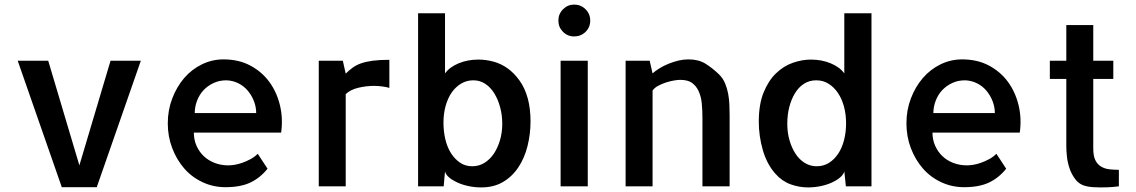

<svg xmlns="http://www.w3.org/2000/svg" viewBox="-20 -817 4981 842"><path d="M251 3.9 57.6 -550.8H191.4L328.1 -91.8L464.8 -550.8H597.7L404.3 3.9Z M960 -556.6Q1026.4 -556.6 1077.1 -529.8Q1127.9 -502.9 1160.6 -458.5Q1193.4 -414.1 1207.5 -356Q1221.7 -297.9 1212.9 -235.4H830.1Q830.1 -204.1 841.8 -177.7Q853.5 -151.4 873.5 -132.3Q893.6 -113.3 921.4 -102.5Q949.2 -91.8 981.4 -91.8Q992.2 -91.8 1008.3 -94.2Q1024.4 -96.7 1042.5 -103Q1060.5 -109.4 1078.6 -119.1Q1096.7 -128.9 1110.4 -142.6L1153.3 -77.1Q1121.1 -37.1 1078.1 -16.6Q1035.2 3.9 968.8 3.9Q915 3.9 868.2 -18.1Q821.3 -40 788.1 -78.1Q754.9 -116.2 735.4 -167Q715.8 -217.8 715.8 -276.4Q715.8 -334 735.4 -385.3Q754.9 -436.5 787.6 -474.6Q820.3 -512.7 865.2 -534.7Q910.2 -556.6 960 -556.6ZM1103.5 -321.3Q1103.5 -347.7 1093.8 -373Q1084 -398.4 1066.9 -418.9Q1049.8 -439.5 1025.4 -451.7Q1001 -463.9 972.7 -464.8Q942.4 -464.8 917 -453.1Q891.6 -441.4 873 -421.9Q854.5 -402.3 844.2 -375.5Q834 -348.6 834 -321.3Z M1687.5 -431.6Q1660.2 -439.5 1621.1 -440.4Q1585.9 -440.4 1551.3 -432.1Q1516.6 -423.8 1496.1 -404.3V-195.3V-193.4V0H1377.9V-550.8H1483.4L1496.1 -494.1Q1510.7 -508.8 1526.9 -520.5Q1543 -532.2 1564.5 -539.6Q1585.9 -546.9 1615.2 -550.8Q1644.5 -554.7 1687.5 -554.7Z M2294.9 -383.8Q2306.6 -338.9 2306.6 -285.2Q2306.6 -229.5 2293.5 -176.8Q2280.3 -124 2253.4 -83.5Q2226.6 -43 2186 -19Q2145.5 4.9 2090.8 4.9Q2061.5 4.9 2034.2 -1Q2006.8 -6.8 1984.9 -17.1Q1962.9 -27.3 1948.7 -39.6Q1934.6 -51.8 1931.6 -65.4Q1930.7 -51.8 1928.7 -34.2Q1926.8 -16.6 1925.8 0H1813.5V-758.8H1931.6V-495.1Q1951.2 -522.5 1990.7 -539.1Q2030.3 -555.7 2078.1 -555.7Q2110.4 -555.7 2143.6 -546.9Q2176.8 -538.1 2205.6 -517.6Q2234.4 -497.1 2258.3 -463.9Q2282.2 -430.7 2294.9 -383.8ZM2050.8 -87.9Q2080.1 -87.9 2104 -102.5Q2127.9 -117.2 2145 -142.1Q2162.1 -167 2172.4 -201.2Q2182.6 -235.4 2182.6 -274.4Q2182.6 -312.5 2173.3 -346.7Q2164.1 -380.9 2147.9 -407.2Q2131.8 -433.6 2108.4 -449.2Q2085 -464.8 2055.7 -464.8Q2026.4 -464.8 2002 -450.2Q1977.5 -435.5 1960.4 -410.6Q1943.4 -385.7 1934.1 -352.1Q1924.8 -318.4 1924.8 -279.3Q1924.8 -240.2 1933.1 -205.6Q1941.4 -170.9 1958 -145Q1974.6 -119.1 1997.6 -103.5Q2020.5 -87.9 2050.8 -87.9Z M2557.6 -550.8H2438.5V0H2557.6ZM2568.4 -726.6Q2568.4 -697.3 2547.9 -677.2Q2527.3 -657.2 2498 -657.2Q2468.8 -657.2 2448.7 -677.7Q2428.7 -698.2 2428.7 -726.6Q2428.7 -755.9 2449.2 -776.4Q2469.7 -796.9 2498 -796.9Q2527.3 -796.9 2547.9 -776.4Q2568.4 -755.9 2568.4 -726.6Z M3179.7 0H3060.5V-299.8Q3060.5 -333 3057.6 -363.3Q3054.7 -393.6 3043.9 -417Q3033.2 -440.4 3014.6 -453.6Q2996.1 -466.8 2962.9 -466.8Q2952.1 -466.8 2935.1 -463.9Q2918 -460.9 2899.9 -455.1Q2881.8 -449.2 2865.7 -440.4Q2849.6 -431.6 2841.8 -419.9V-414.1V-412.1V-195.3V-193.4V0H2723.6V-550.8H2829.1L2841.8 -495.1Q2853.5 -505.9 2871.6 -517.1Q2889.6 -528.3 2911.1 -537.1Q2932.6 -545.9 2955.1 -551.3Q2977.5 -556.6 2999 -556.6Q3043 -556.6 3073.2 -538.1Q3103.5 -519.5 3133.8 -490.2Q3150.4 -473.6 3159.7 -451.7Q3168.9 -429.7 3173.3 -405.8Q3177.7 -381.8 3178.7 -357.4Q3179.7 -333 3179.7 -309.6V-19.5Z M3379.9 -55.7Q3342.8 -97.7 3325.2 -159.2Q3307.6 -220.7 3307.6 -283.2Q3307.6 -359.4 3328.6 -411.1Q3349.6 -462.9 3382.8 -495.1Q3416 -527.3 3456.5 -541.5Q3497.1 -555.7 3536.1 -555.7Q3584 -555.7 3623.5 -539.1Q3663.1 -522.5 3682.6 -495.1V-758.8H3801.8V0H3689.5Q3687.5 -16.6 3686 -33.7Q3684.6 -50.8 3682.6 -65.4Q3679.7 -52.7 3665.5 -40Q3651.4 -27.3 3629.4 -17.1Q3607.4 -6.8 3580.1 -1Q3552.7 4.9 3523.4 4.9Q3484.4 4.9 3446.8 -8.8Q3409.2 -22.5 3379.9 -55.7ZM3432.6 -274.4Q3432.6 -235.4 3442.4 -201.7Q3452.1 -168 3468.8 -142.6Q3485.4 -117.2 3509.3 -102.5Q3533.2 -87.9 3561.5 -87.9Q3591.8 -87.9 3615.7 -103Q3639.6 -118.2 3656.2 -143.6Q3672.9 -168.9 3681.6 -203.1Q3690.4 -237.3 3690.4 -276.4Q3690.4 -315.4 3681.2 -349.6Q3671.9 -383.8 3654.8 -409.2Q3637.7 -434.6 3613.8 -449.7Q3589.8 -464.8 3559.6 -464.8Q3529.3 -464.8 3505.9 -449.7Q3482.4 -434.6 3466.3 -408.2Q3450.2 -381.8 3441.4 -347.7Q3432.6 -313.5 3432.6 -274.4Z M4199.2 -556.6Q4265.6 -556.6 4316.4 -529.8Q4367.2 -502.9 4399.9 -458.5Q4432.6 -414.1 4446.8 -356Q4460.9 -297.9 4452.1 -235.4H4069.3Q4069.3 -204.1 4081.1 -177.7Q4092.8 -151.4 4112.8 -132.3Q4132.8 -113.3 4160.6 -102.5Q4188.5 -91.8 4220.7 -91.8Q4231.4 -91.8 4247.6 -94.2Q4263.7 -96.7 4281.7 -103Q4299.8 -109.4 4317.9 -119.1Q4335.9 -128.9 4349.6 -142.6L4392.6 -77.1Q4360.4 -37.1 4317.4 -16.6Q4274.4 3.9 4208 3.9Q4154.3 3.9 4107.4 -18.1Q4060.5 -40 4027.3 -78.1Q3994.1 -116.2 3974.6 -167Q3955.1 -217.8 3955.1 -276.4Q3955.1 -334 3974.6 -385.3Q3994.1 -436.5 4026.9 -474.6Q4059.6 -512.7 4104.5 -534.7Q4149.4 -556.6 4199.2 -556.6ZM4342.8 -321.3Q4342.8 -347.7 4333 -373Q4323.2 -398.4 4306.2 -418.9Q4289.1 -439.5 4264.6 -451.7Q4240.2 -463.9 4211.9 -464.8Q4181.6 -464.8 4156.2 -453.1Q4130.9 -441.4 4112.3 -421.9Q4093.8 -402.3 4083.5 -375.5Q4073.2 -348.6 4073.2 -321.3Z M4774.4 -167Q4774.4 -133.8 4783.2 -115.2Q4792 -96.7 4808.1 -86.9Q4824.2 -77.1 4844.2 -74.7Q4864.3 -72.3 4886.7 -72.3V0Q4874 2 4861.3 2.9Q4850.6 3.9 4835.4 4.4Q4820.3 4.9 4805.7 4.9Q4791 4.9 4775.9 3.9Q4760.7 2.9 4750 1Q4716.8 -4.9 4698.2 -27.8Q4679.7 -50.8 4670.4 -78.6Q4661.1 -106.4 4658.7 -132.8Q4656.2 -159.2 4656.2 -173.8V-470.7H4584V-550.8H4656.2V-707H4774.4V-550.8H4862.3V-470.7H4774.4Z"/></svg>

Font: Allerta
Style: Medium
Weight: 500
Designer: Matt McInerney
Foundry: Matt McInerney
Version: Version 1.0